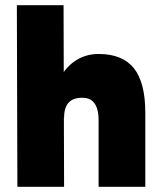

<svg xmlns="http://www.w3.org/2000/svg" viewBox="-20 -720 620 740"><path d="M47 0 45 -700H225L227 0ZM360 0V-256L540 -286V0ZM360 -256Q360 -285 353.5 -303.5Q347 -322 334.5 -332Q322 -342 303 -343Q265 -345 246 -326Q227 -307 227 -266H178Q178 -345 202 -400Q226 -455 267 -483.5Q308 -512 360 -512Q452 -512 496 -457Q540 -402 540 -286Z"/></svg>

Font: Figtree Light Black
Style: Regular
Weight: 900
Version: Version 2.000